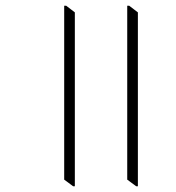

<svg xmlns="http://www.w3.org/2000/svg" viewBox="-20 -642 613 667"><path d="M234 5H240V-599L210 -622H203V-18ZM453 5H459V-599L429 -622H422V-18Z"/></svg>

Font: Noto Serif Devanagari ExtraLight
Style: Regular
Weight: 200
Designer: Universal Thirst, Indian Type Foundry and the Monotype Design Team
Foundry: Monotype Imaging Inc.
Version: Version 2.004